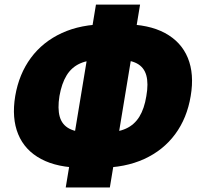

<svg xmlns="http://www.w3.org/2000/svg" viewBox="-20 -789 880 850"><path d="M345.7 -46.4Q234.4 -46.4 162.1 -85Q89.8 -123.5 60.5 -194.8Q31.2 -266.1 47.4 -363.8Q64 -461.4 116.7 -532.7Q169.4 -604 253.9 -642.8Q338.4 -681.6 450.2 -681.6H526.9Q638.2 -681.6 710.2 -642.8Q782.2 -604 811.5 -532.7Q840.8 -461.4 824.2 -363.8Q808.1 -266.1 755.4 -194.8Q702.6 -123.5 618.2 -85Q533.7 -46.4 422.4 -46.4ZM375 -202.6H443.4Q500.5 -202.6 537.8 -219.7Q575.2 -236.8 597.2 -272.7Q619.1 -308.6 627.9 -363.8Q637.7 -419.4 627.7 -455.3Q617.7 -491.2 586.2 -508.1Q554.7 -524.9 497.6 -524.9H428.7Q372.1 -524.9 334.5 -508.1Q296.9 -491.2 274.9 -455.3Q252.9 -419.4 243.2 -363.8Q234.4 -308.6 244.4 -272.7Q254.4 -236.8 286.4 -219.7Q318.4 -202.6 375 -202.6ZM271 41 404.8 -768.6H600.1L466.3 41Z"/></svg>

Font: Inter 17pt Black
Style: Italic
Weight: 900
Italic angle: -9.3988°
Version: Version 4.001;git-66647c0bb